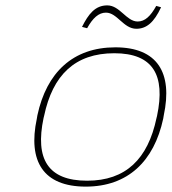

<svg xmlns="http://www.w3.org/2000/svg" viewBox="-20 -685 640 714"><path d="M119 -256 117 -244C83 -85 141 9 299 9C455 9 553 -85 587 -244L589 -256C623 -415 565 -509 409 -509C251 -509 153 -415 119 -256ZM142 -246 144 -254C176 -406 259 -487 405 -487C549 -487 596 -406 564 -254L562 -246C530 -94 448 -13 304 -13C158 -13 110 -94 142 -246ZM285 -585 304 -580C325 -618 347 -638 374 -638C416 -638 439 -578 487 -578C525 -578 553 -602 579 -658L561 -663C540 -625 519 -605 492 -605C450 -605 426 -665 379 -665C334 -665 309 -633 285 -585Z"/></svg>

Font: LT Wave Mono Thin
Style: Italic
Weight: 100
Designer: Daniel Lyons
Version: Version 2.5 (Glyphs App)